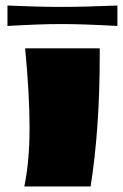

<svg xmlns="http://www.w3.org/2000/svg" viewBox="-20 -675 445 695"><path d="M7 -655Q117 -650 201 -650Q285 -650 405 -655V-581Q279 -588 202.5 -588Q126 -588 7 -581ZM341 -500V-473Q341 -209 308 0H68Q87 -92 87 -212.5Q87 -333 71 -500Z"/></svg>

Font: Ruslan Display
Style: Regular
Weight: 400
Version: Version 1.000